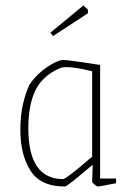

<svg xmlns="http://www.w3.org/2000/svg" viewBox="-20 -668 473 698"><path d="M54 -195Q54 -247 63.5 -289Q73 -331 87 -360Q105 -387 129.5 -407.5Q154 -428 176 -439Q198 -450 209 -450Q228 -450 344 -432V-19H402V-2Q343 10 335 10Q333 10 324 3Q315 -4 315 -7L317 -69L287 -44Q279 -37 250 -13.5Q221 10 216 10Q127 10 90.5 -48Q54 -106 54 -195ZM299 -85Q297 -84 315 -98V-409Q253 -424 224 -424Q205 -424 195 -419Q133 -391 108 -338Q83 -285 83 -202Q83 -17 209 -17Q220 -17 299 -85ZM163 -549 283 -648 299 -634 300 -620 173 -537Z"/></svg>

Font: Grenze Thin
Style: Regular
Weight: 250
Designer: Renata Polastri
Foundry: Omnibus-Type
Version: Version 1.002; ttfautohint (v1.8)